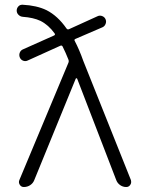

<svg xmlns="http://www.w3.org/2000/svg" viewBox="-20 -792 601 791"><path d="M121.1 -49.8Q116.2 -37.1 104.5 -29.3Q92.8 -21.5 78.1 -21.5Q67.4 -21.5 61.5 -30.8Q55.7 -40 59.6 -49.8L261.7 -533.2Q264.6 -540 261.7 -546.9Q251 -574.2 238.3 -599.6Q235.4 -606.4 228.5 -603.5L94.7 -543Q85 -538.1 75.2 -542Q65.4 -545.9 61.5 -555.7Q57.6 -565.4 61.5 -575.2Q65.4 -585 75.2 -588.9L202.1 -645.5Q209 -648.4 205.1 -654.3Q179.7 -689.5 146.5 -706.1Q117.2 -719.7 74.2 -722.7Q63.5 -723.6 56.2 -731Q48.8 -738.3 48.8 -748.5Q48.8 -758.8 56.6 -766.6Q62.5 -772.5 72.3 -772.5Q73.2 -772.5 73.2 -772.5Q131.8 -769.5 171.9 -750Q217.8 -726.6 253.9 -674.8Q257.8 -668.9 264.6 -671.9L382.8 -725.6Q391.6 -729.5 401.4 -725.6Q411.1 -721.7 415 -712.4Q418.9 -703.1 415 -693.4Q411.1 -683.6 402.3 -679.7L291 -631.8Q284.2 -628.9 288.1 -623Q306.6 -587.9 323.2 -541L519.5 -49.8Q520.5 -45.9 520.5 -42Q520.5 -36.1 516.6 -30.3Q510.7 -21.5 500 -21.5Q486.3 -21.5 475.1 -29.3Q463.9 -37.1 459 -49.8L297.9 -467.8Q296.9 -469.7 294.9 -469.7Q293 -469.7 292 -467.8Z"/></svg>

Font: Gen Jyuu Gothic Light
Style: Regular
Weight: 200
Designer: [Source Han Sans]
Ryoko NISHIZUKA  (kana & ideographs); Paul D. Hunt (Latin, Greek & Cyrillic); Wenlong ZHANG  (bopomofo
Version: Version 1.002.20150607